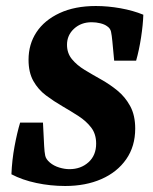

<svg xmlns="http://www.w3.org/2000/svg" viewBox="-20 -606 509 639"><path d="M197 13Q148 13 101 3Q54 -7 18 -26Q20 -74 28.5 -119.5Q37 -165 47 -198H123L127 -119Q128 -100 130.5 -88Q133 -76 146 -65Q159 -54 177 -48.5Q195 -43 211 -43Q249 -43 274.5 -66Q300 -89 300 -128Q300 -160 283.5 -181.5Q267 -203 241.5 -219.5Q216 -236 187.5 -252.5Q159 -269 133 -288.5Q107 -308 91 -336.5Q75 -365 75 -407Q75 -459 101.5 -499Q128 -539 178.5 -562.5Q229 -586 299 -586Q339 -586 381 -578.5Q423 -571 457 -557Q456 -524 449.5 -481.5Q443 -439 433 -404H360L354 -468Q352 -489 349.5 -500.5Q347 -512 336 -519Q328 -525 314 -528.5Q300 -532 285 -532Q250 -532 226.5 -510.5Q203 -489 203 -457Q203 -429 219.5 -409Q236 -389 261.5 -373.5Q287 -358 316.5 -341.5Q346 -325 371.5 -304Q397 -283 413.5 -252.5Q430 -222 430 -178Q430 -119 400 -76Q370 -33 317.5 -10Q265 13 197 13Z"/></svg>

Font: Rasa
Style: Bold Italic
Weight: 700
Italic angle: -7.10001°
Designer: Anna Giedrys (Yrsa+Rasa design), David Brezina (Yrsa art-direction, Rasa art-direction, design)
Foundry: Rosetta Type Foundry
Version: Version 2.004